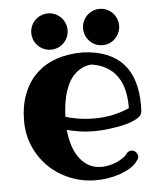

<svg xmlns="http://www.w3.org/2000/svg" viewBox="-51 -720 662 790"><g transform="rotate(-5 280.0 -324.5)"><path d="M474.1 -257.8V-266.1Q474.1 -302.7 466.3 -334Q458.5 -365.2 441.7 -389.4Q424.8 -413.6 398.4 -429.2Q372.1 -444.8 335 -450.2Q309.1 -447.3 290 -436Q271 -424.8 257.6 -408.4Q244.1 -392.1 235.4 -371.6Q226.6 -351.1 221.4 -329.3Q216.3 -307.6 213.9 -285.9Q211.4 -264.2 210.9 -245.1Q218.8 -242.7 230.7 -239.7Q242.7 -236.8 257.8 -234.1Q272.9 -231.4 290.8 -229.7Q308.6 -228 328.1 -228Q369.6 -228 406 -235.8Q442.4 -243.7 474.1 -257.8ZM523.9 -238.8Q522.5 -226.1 510.3 -216.8Q498 -207.5 479.5 -200.4Q460.9 -193.4 438.7 -188.7Q416.5 -184.1 395 -181.2Q373.5 -178.2 355.5 -177Q337.4 -175.8 327.1 -175.8Q291.5 -175.8 261.5 -180.7Q231.4 -185.5 211.9 -190.9Q214.8 -160.6 223.1 -131.3Q231.4 -102.1 247.1 -78.9Q262.7 -55.7 286.1 -41.3Q309.6 -26.9 342.8 -26.9Q355 -26.9 370.6 -30Q386.2 -33.2 401.4 -39.3Q416.5 -45.4 429.2 -54Q441.9 -62.5 449.2 -73.2Q457.5 -83 469.2 -83Q479.5 -83 487.3 -75Q495.1 -66.9 495.1 -57.1Q495.1 -46.9 488.8 -41Q477.1 -22.9 456.1 -10.3Q435.1 2.4 410.6 10.5Q386.2 18.6 361.3 22.2Q336.4 25.9 315.9 25.9Q257.3 25.9 207 5.1Q156.7 -15.6 119.6 -51.8Q82.5 -87.9 61.3 -136.7Q40 -185.5 40 -242.2Q40 -304.2 58.6 -352.8Q77.1 -401.4 111.3 -434.8Q145.5 -468.3 194.3 -485.6Q243.2 -502.9 304.2 -502.9Q361.8 -500.5 403.6 -483.4Q445.3 -466.3 472.2 -436Q499 -405.8 512 -363Q524.9 -320.3 524.9 -267.1Q524.9 -254.9 524.4 -247.8Q523.9 -240.7 523.9 -238.8ZM251 -600.6Q251 -585 245.1 -571.3Q239.3 -557.6 229 -547.4Q218.8 -537.1 205.1 -531.2Q191.4 -525.4 176.3 -525.4Q160.6 -525.4 147 -531.2Q133.3 -537.1 123 -547.4Q112.8 -557.6 106.9 -571.3Q101.1 -585 101.1 -600.6Q101.1 -615.7 106.9 -629.4Q112.8 -643.1 123 -653.3Q133.3 -663.6 147 -669.4Q160.6 -675.3 176.3 -675.3Q191.4 -675.3 205.1 -669.4Q218.8 -663.6 229 -653.3Q239.3 -643.1 245.1 -629.4Q251 -615.7 251 -600.6ZM463.9 -600.6Q463.9 -585 458 -571.3Q452.1 -557.6 442.1 -547.4Q432.1 -537.1 418.5 -531.2Q404.8 -525.4 389.2 -525.4Q373.5 -525.4 360.1 -531.2Q346.7 -537.1 336.7 -547.4Q326.7 -557.6 320.8 -571.3Q314.9 -585 314.9 -600.6Q314.9 -615.7 320.8 -629.4Q326.7 -643.1 336.7 -653.3Q346.7 -663.6 360.1 -669.4Q373.5 -675.3 389.2 -675.3Q404.8 -675.3 418.5 -669.4Q432.1 -663.6 442.1 -653.3Q452.1 -643.1 458 -629.4Q463.9 -615.7 463.9 -600.6Z"/></g></svg>

Font: Ribeye
Style: Regular
Weight: 400
Designer: Astigmatic (AOETI)
Foundry: Astigmatic (AOETI)
Version: Version 1.000